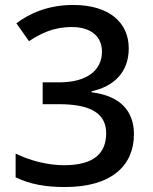

<svg xmlns="http://www.w3.org/2000/svg" viewBox="-20 -744 615 774"><path d="M499 -549C499 -651 423 -724 275 -724C174 -724 99 -690 46 -650L97 -578C144 -609 195 -635 270 -635C344 -635 391 -599 391 -536C391 -462 333 -412 218 -412H152V-324H217C342 -324 408 -289 408 -207C408 -127 360 -78 238 -78C176 -78 103 -95 43 -125V-29C102 -1 164 10 242 10C434 10 520 -80 520 -203C520 -298 463 -358 349 -372V-376C438 -395 499 -452 499 -549Z"/></svg>

Font: Noto Sans Cherokee Medium
Style: Regular
Weight: 500
Designer: Monotype Design Team
Foundry: Monotype Imaging Inc.
Version: Version 2.001